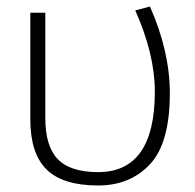

<svg xmlns="http://www.w3.org/2000/svg" viewBox="-20 -559 599 589"><path d="M395 -527 440 -539Q501 -401 501 -273Q501 -120 440 -55Q379 10 281 10Q173 10 123 -39Q73 -88 73 -193V-520H119V-197Q119 -110 157.5 -70.5Q196 -31 281 -31Q455 -31 455 -278Q455 -392 395 -527Z"/></svg>

Font: Mplus 1p Light
Style: Regular
Weight: 300
Version: Version 1.061